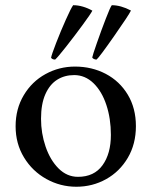

<svg xmlns="http://www.w3.org/2000/svg" viewBox="-20 -708 582 738"><path d="M502.4 -223.1Q502.4 -154.3 471.2 -101.3Q439.9 -48.3 387.7 -19.3Q335.4 9.8 273.4 9.8Q211.9 9.8 158.2 -20Q104.5 -49.8 72.3 -102.8Q40 -155.8 40 -222.7Q40 -289.6 71.3 -342Q102.5 -394.5 155 -423.3Q207.5 -452.1 268.1 -452.1Q333 -452.1 386.5 -424.1Q439.9 -396 471.2 -344Q502.4 -292 502.4 -223.1ZM406.2 -189.5Q406.2 -252 388.9 -304.4Q371.6 -356.9 339.4 -388.2Q307.1 -419.4 265.1 -419.4Q228 -419.4 199.5 -401.4Q170.9 -383.3 154.3 -345.7Q137.7 -308.1 137.7 -251.5Q137.7 -195.8 155.3 -144.3Q172.9 -92.8 205.1 -60.5Q237.3 -28.3 279.8 -28.3Q341.8 -28.3 374 -72.8Q406.2 -117.2 406.2 -189.5ZM176.3 -485.8Q178.2 -497.6 195.8 -543Q213.4 -588.4 233.2 -632.6Q252.9 -676.8 261.2 -688Q279.8 -688 298.8 -682.4Q317.9 -676.8 335 -667Q329.6 -655.8 298.1 -612.8Q266.6 -569.8 233.9 -528.3Q201.2 -486.8 191.9 -479Q181.6 -479 176.3 -485.8ZM334.5 -486.8Q335.4 -494.1 352.3 -542.5Q369.1 -590.8 386.5 -635.7Q403.8 -680.7 409.7 -688Q444.3 -688 483.4 -667.5Q475.1 -649.9 418.2 -568.6Q361.3 -487.3 351.1 -479Q346.2 -479 341.6 -481Q336.9 -482.9 334.5 -486.8Z"/></svg>

Font: Radley
Style: Regular
Weight: 400
Designer: Vernon Adams
Foundry: Vernon Adams
Version: Version 1.003; ttfautohint (v1.6)